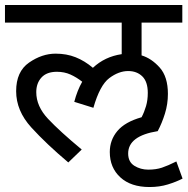

<svg xmlns="http://www.w3.org/2000/svg" viewBox="-20 -642 755 773"><path d="M715 77 690 8Q656 25 632 33Q608 41 577 41Q546 41 521 25.5Q496 10 496 -24Q496 -95 615 -114Q632 -146 644 -184.5Q656 -223 656 -264Q656 -333 623 -370Q590 -407 550 -419V-551H714V-622H0V-551H470V-424Q402 -414 354 -369Q321 -397 284.5 -411.5Q248 -426 204 -426Q149 -426 97 -390Q45 -354 45 -275Q45 -196 106 -129Q167 -62 255 12L309 -40Q221 -113 173.5 -163.5Q126 -214 126 -271Q126 -307 147 -330Q168 -353 209 -353Q239 -353 263.5 -342Q288 -331 311 -313Q291 -278 279 -232L356 -208Q382 -299 420 -327.5Q458 -356 496 -356Q531 -356 553 -334.5Q575 -313 575 -268Q575 -239 568 -215Q561 -191 550 -170Q483 -151 452.5 -114.5Q422 -78 422 -30Q422 33 464.5 72Q507 111 582 111Q622 111 656 100.5Q690 90 715 77Z"/></svg>

Font: Noto Sans Devanagari
Style: Regular
Weight: 400
Designer: Jelle Bosma - Monotype Design Team
Foundry: Monotype Imaging Inc.
Version: Version 1.901